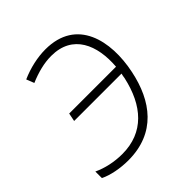

<svg xmlns="http://www.w3.org/2000/svg" viewBox="-155 -648 768 768"><g transform="rotate(-45 228.5 -264.5)"><path d="M138 10C293 10 370 -94 398 -230C429 -378 394 -539 217 -539C173 -539 123 -528 78 -508L91 -475C133 -493 175 -504 215 -504C337 -504 377 -404 368 -290H103L96 -255H364C362 -248 361 -241 360 -234C332 -106 261 -25 139 -25C93 -25 49 -35 13 -52V-15C45 1 93 10 138 10Z"/></g></svg>

Font: Noto Sans ExtraLight
Style: Italic
Weight: 200
Italic angle: -12°
Designer: Monotype Design Team
Foundry: Monotype Imaging Inc.
Version: Version 2.013